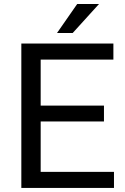

<svg xmlns="http://www.w3.org/2000/svg" viewBox="-20 -925 617 945"><path d="M85 -710.9H538.1V-631.8H180.2V-405.3H491.7V-327.1H180.2V-79.1H541V0H85ZM260.7 -762.7 359.9 -905.3H467.3L337.9 -762.7Z"/></svg>

Font: Bert Sans Medium
Style: Regular
Weight: 500
Designer: Christian Robertson, Adam Twardoch, & Cristiano Sobral
Foundry: Google
Version: Version 12.135;January 10, 2020;FontCreator 12.0.0.2547 64-b